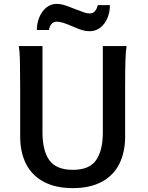

<svg xmlns="http://www.w3.org/2000/svg" viewBox="-20 -948 754 980"><path d="M618.7 -500.5V-251.5Q618.7 -170.9 589.1 -111.8Q559.6 -52.7 499.8 -20.3Q439.9 12.2 352.1 12.2Q263.2 12.2 202.9 -20.3Q142.6 -52.7 112.8 -111.8Q83 -170.9 83 -251.5V-500.5Q83 -587.4 81.8 -637Q80.6 -686.5 75.7 -712.9H196.8V-273.4Q196.8 -179.2 231.9 -130.1Q267.1 -81.1 352.1 -81.1Q435.5 -81.1 470.2 -130.1Q504.9 -179.2 504.9 -273.4V-712.9H626Q621.6 -685.5 620.1 -635.7Q618.7 -585.9 618.7 -500.5ZM269 -928.2Q288.6 -928.2 306.6 -922.6Q324.7 -917 361.8 -902.3L374.5 -897.5Q400.4 -887.2 413.1 -883.3Q425.8 -879.4 439 -879.4Q455.1 -879.4 465.3 -891.8Q475.6 -904.3 479 -921.9H541Q541 -885.7 528.1 -855.2Q515.1 -824.7 491.5 -806.6Q467.8 -788.6 437 -788.6Q418 -788.6 398.7 -794.4Q379.4 -800.3 352.1 -812.5Q321.8 -825.7 303 -831.5Q284.2 -837.4 270 -837.4Q252.9 -837.4 242.7 -825.4Q232.4 -813.5 230 -794.9H168Q168 -829.1 180.7 -859.9Q193.4 -890.6 216.6 -909.4Q239.7 -928.2 269 -928.2Z"/></svg>

Font: Lesson One Medium
Style: Regular
Weight: 500
Designer: But Ko, Victor Gaultney, Annie Olsen, Julie Remington, Don Collingsworth, Eric Hays, Becca Hirsbrunner
Version: Version 1.100